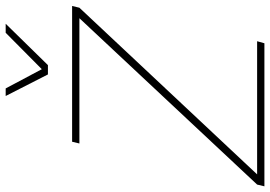

<svg xmlns="http://www.w3.org/2000/svg" viewBox="-178 -774 928 659"><g transform="rotate(-90 285.5 -444.0)"><path d="M-24 0 -18 -25 553 -635H123L129 -660H595L589 -635L17 -25H474L467 0ZM360 -743 286 -888H312L378 -764L503 -888H534L392 -743Z"/></g></svg>

Font: Work Sans ExtraLight
Style: Italic
Weight: 200
Italic angle: -13°
Designer: Wei Huang
Foundry: Wei Huang
Version: Version 2.012; ttfautohint (v1.8.3)